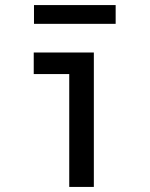

<svg xmlns="http://www.w3.org/2000/svg" viewBox="-20 -737 590 757"><path d="M253 0V-445H113V-530H350V0ZM114 -643V-717H436V-643Z"/></svg>

Font: Lode Dark
Style: Bold
Weight: 700
Monospace: yes
Designer: Belleve Invis
Foundry: Belleve Invis
Version: Version 29.2.0; ttfautohint (v1.8.3)